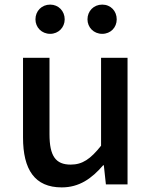

<svg xmlns="http://www.w3.org/2000/svg" viewBox="-20 -801 660 834"><path d="M248 13C324 13 378 -25 428 -83H431L440 0H534V-550H419V-168C373 -110 338 -86 287 -86C222 -86 195 -123 195 -218V-550H80V-204C80 -64 131 13 248 13ZM198 -654C234 -654 261 -682 261 -717C261 -753 234 -781 198 -781C161 -781 134 -753 134 -717C134 -682 161 -654 198 -654ZM424 -654C461 -654 487 -682 487 -717C487 -753 461 -781 424 -781C387 -781 360 -753 360 -717C360 -682 387 -654 424 -654Z"/></svg>

Font: Noto Sans Japanese Medium
Style: Regular
Weight: 500
Designer: Ryoko NISHIZUKA (kana & ideographs); Paul D. Hunt (Latin, Greek & Cyrillic); Wenlong ZHANG (bopomofo); Sandoll Communica
Foundry: Adobe Systems Incorporated
Version: Version 1.000;PS 1;hotconv 1.0.78;makeotf.lib2.5.61930